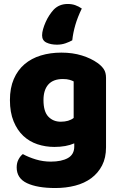

<svg xmlns="http://www.w3.org/2000/svg" viewBox="-20 -766 607 967"><path d="M250 -717Q278 -746 321 -746Q342 -746 359 -740Q376 -734 392 -723Q371 -680 359.5 -640.5Q348 -601 344 -563Q330 -555 310 -548Q290 -541 267 -541Q236 -541 214 -551.5Q192 -562 192 -588Q192 -602 197 -619.5Q202 -637 210 -655Q218 -673 228.5 -689Q239 -705 250 -717ZM289 -501Q346 -501 392.5 -486.5Q439 -472 471 -449Q491 -435 502.5 -418Q514 -401 514 -374V-24Q514 29 494 67.5Q474 106 439.5 131.5Q405 157 358.5 169Q312 181 259 181Q168 181 116 156.5Q64 132 64 77Q64 54 73.5 36.5Q83 19 95 10Q124 26 160.5 37Q197 48 236 48Q290 48 322 30Q354 12 354 -28V-44Q313 -26 254 -26Q209 -26 168.5 -39.5Q128 -53 97.5 -81.5Q67 -110 48.5 -155Q30 -200 30 -262Q30 -323 49.5 -368Q69 -413 103.5 -442.5Q138 -472 185.5 -486.5Q233 -501 289 -501ZM351 -356Q344 -360 330.5 -364Q317 -368 297 -368Q248 -368 223.5 -340.5Q199 -313 199 -262Q199 -204 223.5 -178.5Q248 -153 286 -153Q327 -153 351 -172Z"/></svg>

Font: Baloo Bhaina
Style: Regular
Weight: 400
Designer: Manish Minz, Shuchita Grover and Ek Type
Foundry: Ek Type
Version: Version 1.443;PS 1.000;hotconv 16.6.51;makeotf.lib2.5.65220;